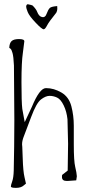

<svg xmlns="http://www.w3.org/2000/svg" viewBox="-20 -869 418 921"><path d="M113.8 -848.6Q133.8 -844.7 136.7 -842.3Q153.8 -824.7 158.2 -812.5Q166.5 -790.5 181.6 -787.1Q196.8 -783.7 203.1 -801.8Q210.9 -822.8 218.8 -830.6Q225.1 -836.9 249.5 -839.4Q252.9 -839.8 254.4 -839.8Q254.9 -835.4 254.9 -825.7Q254.4 -816.4 250 -808.1Q214.4 -764.2 205.6 -746.6Q196.8 -729.5 189.9 -728.5Q180.7 -728.5 150.9 -760.3Q120.6 -792 113 -811Q105.5 -830.1 105.5 -836.4Q105.5 -842.8 108.2 -845.9Q110.8 -849.1 113.8 -848.6ZM345.7 -3.9Q336.9 -2.9 304.7 -1Q304.7 -1 299.8 -1Q277.3 -1 277.3 -19.5V-26.4Q278.3 -32.2 286.1 -36.1L304.7 -50.8L306.6 -179.7L303.7 -296.9Q299.8 -334 285.6 -363.3Q271.5 -392.6 253.9 -400.9Q236.3 -409.2 217.8 -409.2Q199.2 -409.2 176.8 -392.1Q154.3 -375 129.4 -307.6Q104.5 -240.2 95.2 -217.3Q85.9 -194.3 85.9 -177.7V-175.8L86.9 -164.1L88.9 -111.3Q90.8 -46.9 97.7 -18.6L104.5 11.7L93.8 20.5Q81.1 32.2 56.6 32.2Q32.2 32.2 32.2 25.4Q32.2 18.6 38.6 1Q44.9 -16.6 45.9 -50.8Q46.9 -96.7 47.9 -166Q48.8 -235.4 48.8 -293L46.9 -554.7Q44.9 -597.7 40 -614.7Q35.2 -631.8 30.3 -635.3Q25.4 -638.7 24.4 -639.6Q25.4 -662.1 35.6 -671.9Q45.9 -681.6 71.3 -681.6Q96.7 -681.6 96.7 -670.9L89.8 -616.2Q83 -571.3 83 -475.1Q83 -378.9 86.9 -346.7L98.6 -283.2L132.8 -356.4Q169.9 -446.3 200.2 -446.3H201.2Q238.3 -446.3 274.4 -425.3Q310.5 -404.3 322.3 -359.4Q334 -314.5 334 -265.6V-175.8Q334 -96.7 340.8 -68.4Q347.7 -40 348.6 -23.4Z"/></svg>

Font: Drukaatie burti
Style: Thin
Weight: 100
Version: Version 0.14